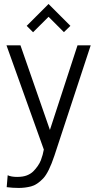

<svg xmlns="http://www.w3.org/2000/svg" viewBox="-20 -740 482 952"><path d="M112.3 -611.8 220.7 -720.2 329.1 -611.8 296.9 -580.6 220.7 -656.7 144 -580.1ZM13.2 188 18.1 128.9Q35.6 137.2 64.9 137.2Q94.2 137.2 113.3 129.6Q132.3 122.1 144.5 110.1Q156.7 98.1 166.7 83.7Q176.8 69.3 182.6 54.7Q192.9 27.3 197.3 1.5L12.2 -515.1H81.5L227.5 -95.7L364.3 -515.1H429.7L250 31.2Q222.2 114.7 194.3 144.5Q163.6 176.8 133.8 184.3Q104 191.9 73.2 191.9Q42.5 191.9 13.2 188Z"/></svg>

Font: News Cycle
Style: Regular
Weight: 500
Version: Version 0.5.2